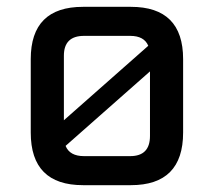

<svg xmlns="http://www.w3.org/2000/svg" viewBox="-20 -542 626 562"><path d="M70 -154V-369Q70 -522 223 -522H363Q516 -522 516 -369V-154Q516 0 363 0H223Q70 0 70 -154ZM167 -190 414 -408Q402 -437 361 -437H226Q167 -437 167 -379ZM172 -115Q184 -85 226 -85H361Q419 -85 419 -144V-333Z"/></svg>

Font: Oxanium ExtraLight Medium
Style: Regular
Weight: 500
Version: Version 2.000